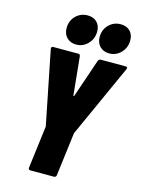

<svg xmlns="http://www.w3.org/2000/svg" viewBox="-134 -997 793 1071"><g transform="rotate(15 262.0 -461.0)"><path d="M139 -14 170 -260 169 -266 85 -686V-690Q85 -700 96 -700H241Q250 -700 252 -689L274 -469Q274 -465 276.5 -465Q279 -465 280 -469L355 -689Q360 -700 369 -700H515Q521 -700 523 -696Q525 -692 522 -686L332 -266L331 -260L300 -14Q300 -9 296 -5.5Q292 -2 287 -2H150Q139 -2 139 -14ZM331 -821Q331 -864 359 -892Q387 -920 427 -920Q461 -920 481 -900Q501 -880 501 -846Q501 -804 473 -775Q445 -746 406 -746Q372 -746 351.5 -767Q331 -788 331 -821ZM140 -821Q140 -864 168 -892Q196 -920 236 -920Q270 -920 290 -900Q310 -880 310 -846Q310 -804 282 -775Q254 -746 215 -746Q181 -746 160.5 -767Q140 -788 140 -821Z"/></g></svg>

Font: Barlow Condensed ExtraBold
Style: Italic
Weight: 800
Width: 3
Italic angle: -7°
Designer: Jeremy Tribby
Foundry: Tribby Type
Version: Version 1.408